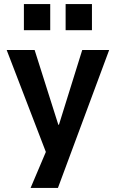

<svg xmlns="http://www.w3.org/2000/svg" viewBox="-20 -748 572 948"><path d="M131 180 229 -51V61L13 -501H151L268 -132H271L386 -501H519L266 180ZM304 -599V-728H434V-599ZM98 -599V-728H228V-599Z"/></svg>

Font: Nunito Sans 7pt SemiCondensed
Style: Bold
Weight: 700
Width: 4
Designer: Vernon Adams
Foundry: Vernon Adams
Version: Version 3.101;gftools[0.9.27]